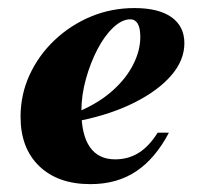

<svg xmlns="http://www.w3.org/2000/svg" viewBox="-20 -450 517 481"><path d="M206.5 11.3Q125 11.3 78.2 -33.9Q31.5 -79 31.5 -157.3Q31.5 -212.9 54 -262.1Q76.6 -311.3 116.5 -349.2Q156.5 -387.1 207.7 -408.5Q258.9 -429.8 316.9 -429.8Q377.4 -429.8 409.7 -406.9Q441.9 -383.9 441.9 -341.9Q441.9 -299.2 409.3 -261.3Q376.6 -223.4 317.7 -193.5Q258.9 -163.7 179.8 -147.6V-171.8Q228.2 -192.7 262.1 -223Q296 -253.2 313.7 -288.3Q331.5 -323.4 331.5 -357.3Q331.5 -379.8 325 -390.7Q318.5 -401.6 306.5 -401.6Q285.5 -401.6 263.7 -381Q241.9 -360.5 224.2 -326.6Q206.5 -292.7 195.2 -252Q183.9 -211.3 183.9 -171.8Q183.9 -112.1 205.2 -81.5Q226.6 -50.8 268.5 -50.8Q301.6 -50.8 327.8 -67.3Q354 -83.9 375 -117.7H403.2Q369.4 -53.2 321.4 -21Q273.4 11.3 206.5 11.3Z"/></svg>

Font: Playfair 5pt SemiExpanded Light Black
Style: Italic
Weight: 900
Italic angle: -15.6°
Version: Version 2.001;gftools[0.9.30]